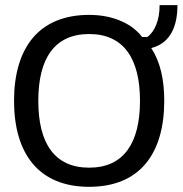

<svg xmlns="http://www.w3.org/2000/svg" viewBox="-20 -720 715 752"><path d="M329.2 11.7C528.3 11.7 623.3 -119.2 623.3 -325C623.3 -407.5 608.3 -476.7 572.5 -531.7C649.2 -551.7 675 -619.2 675 -700H605C605.8 -642.5 585.8 -595 556.7 -575H536.7C499.2 -625 426.7 -661.7 329.2 -661.7C130.8 -661.7 35 -530.8 35 -325C35 -119.2 130.8 11.7 329.2 11.7ZM329.2 -63.3C193.3 -63.3 130 -159.2 130 -325C130 -490.8 193.3 -586.7 329.2 -586.7C464.2 -586.7 528.3 -490.8 528.3 -325C528.3 -159.2 464.2 -63.3 329.2 -63.3Z"/></svg>

Font: Familjen Grotesk
Style: Regular
Weight: 400
Designer: Anders Wikstroem, Jonas Baeckman, Matilda Gysing, Kristian Moeller
Foundry: Familjen STHLM AB
Version: Version 2.000